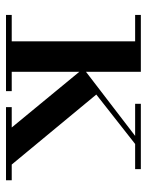

<svg xmlns="http://www.w3.org/2000/svg" viewBox="57 -558 500 655"><g transform="rotate(90 307.5 -230.0)"><path d="M430.5 0 213 -264 468.5 -460H495.5L302 -308L557 0ZM30.5 0V-19.5H290.5V0ZM120.5 0V-440.5H30.5V-460H224.5V0ZM345 0V-19.5H594.5V0ZM333.5 -440.5V-460H556.5V-440.5Z"/></g></svg>

Font: Bodoni Moda Medium
Style: Regular
Weight: 500
Designer: Owen Earl
Foundry: indestructible type
Version: Version 2.005